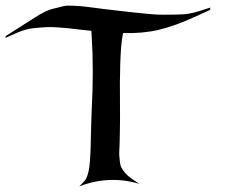

<svg xmlns="http://www.w3.org/2000/svg" viewBox="-26 -675 875 685"><path d="M413 -557 411 -546Q405 -511 403 -446.5Q401 -382 402 -315.5Q403 -249 401 -170Q401 -164 400 -146Q399 -128 399.5 -121Q400 -114 401.5 -99.5Q403 -85 407.5 -76.5Q412 -68 421 -57.5Q430 -47 443 -38L471 -19Q412 -37 350 -32Q302 -28 257 -10L276 -30Q283 -38 288 -56Q293 -74 295 -102Q297 -130 297.5 -156Q298 -182 299 -219Q300 -256 301 -279Q309 -424 301 -549L300 -565Q289 -566 258 -569.5Q227 -573 215 -574.5Q203 -576 177.5 -577.5Q152 -579 137.5 -578Q123 -577 102.5 -575.5Q82 -574 65 -569Q48 -564 32 -557L-6 -540V-546L96 -611Q116 -624 133 -632.5Q150 -641 170.5 -645.5Q191 -650 201 -653Q211 -656 236 -654.5Q261 -653 267 -652.5Q273 -652 305 -648Q337 -644 343 -643Q352 -642 394.5 -637Q437 -632 451.5 -630.5Q466 -629 501.5 -625.5Q537 -622 555.5 -622.5Q574 -623 601.5 -623Q629 -623 649 -626.5Q669 -630 687 -636L724 -648V-640L676 -618Q598 -582 540 -568.5Q482 -555 413 -557Z"/></svg>

Font: Roman Uncial Modern
Style: Medium
Weight: 500
Version: Version 001.000